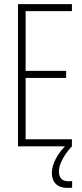

<svg xmlns="http://www.w3.org/2000/svg" viewBox="-20 -708 399 929"><path d="M67 0V-688H328V-654H104V-365H300V-331H104V-34H328V0ZM307 201Q280 201 263 191.5Q246 182 238.5 165.5Q231 149 231 129Q231 95 251.5 57.5Q272 20 305 -10L328 0Q313 15 298.5 36Q284 57 274.5 79.5Q265 102 265 123Q265 142 275.5 155.5Q286 169 312 169Q315 169 318.5 169Q322 169 329 168V200Q322 201 318 201Q314 201 307 201Z"/></svg>

Font: Saira ExtraCondensed Thin
Style: Regular
Weight: 250
Width: 2
Designer: Hector Gatti with collaboration of the Omnibus-Type team
Foundry: Omnibus-Type
Version: Version 1.101